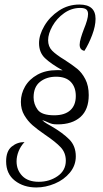

<svg xmlns="http://www.w3.org/2000/svg" viewBox="-20 -739 456 846"><path d="M7 -28Q7 -73 31.5 -93Q56 -113 88 -113Q71 -95 62 -72.5Q53 -50 53 -28Q53 10 78 36Q103 62 151 62Q198 62 234 37Q270 12 270 -31Q270 -66 247.5 -90Q225 -114 179 -145Q144 -169 123 -187.5Q102 -206 87 -231.5Q72 -257 72 -290Q72 -326 90.5 -358Q109 -390 145 -410Q181 -430 232 -430Q248 -430 256 -429Q204 -458 178 -483Q152 -508 152 -549Q152 -585 175.5 -625Q199 -665 239.5 -692Q280 -719 330 -719Q401 -719 401 -656Q401 -624 386 -584.5Q371 -545 352 -515Q331 -519 331 -542Q331 -554 336.5 -572.5Q342 -591 349 -609Q368 -655 368 -677Q368 -691 360 -697.5Q352 -704 333 -704Q295 -704 262.5 -681Q230 -658 211 -624Q192 -590 192 -562Q192 -534 209.5 -516Q227 -498 265 -475Q299 -453 320 -436Q341 -419 356 -390Q371 -361 371 -320Q371 -256 334.5 -223.5Q298 -191 234 -191Q218 -191 210 -193Q202 -195 191 -200Q181 -205 166 -210Q173 -202 187.5 -193.5Q202 -185 206 -183Q256 -154 285 -125Q314 -96 314 -50Q314 -10 288 21.5Q262 53 221.5 70Q181 87 140 87Q84 87 45.5 57Q7 27 7 -28ZM314 -316Q314 -355 292 -378Q270 -401 227 -401Q185 -401 156.5 -378.5Q128 -356 128 -310Q128 -280 146 -255.5Q164 -231 219 -231Q265 -231 289.5 -253Q314 -275 314 -316Z"/></svg>

Font: Dancing Script
Style: Regular
Weight: 400
Designer: Pablo Impallari
Foundry: Pablo Impallari
Version: Version 2.000